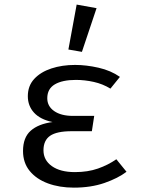

<svg xmlns="http://www.w3.org/2000/svg" viewBox="-20 -828 640 859"><path d="M391 -241H301Q234 -241 204.2 -220.5Q174.5 -200 174.5 -155.5Q174.5 -111.5 212 -84.8Q249.5 -58 315.5 -58Q373 -58 418.5 -74Q464 -90 500.5 -115.5L546 -59.5Q508 -30.5 447.5 -9.5Q387 11.5 310.5 11.5Q246 11.5 194.5 -7.5Q143 -26.5 113 -63Q83 -99.5 83 -152.5Q83 -212.5 117.2 -243Q151.5 -273.5 215 -282Q160 -293.5 132.2 -324Q104.5 -354.5 104.5 -397.5Q104.5 -444 133.2 -475Q162 -506 210 -521.8Q258 -537.5 316 -537.5Q366 -537.5 421 -525Q476 -512.5 516.5 -484L474 -431.5Q440 -452.5 399.5 -461.5Q359 -470.5 319.5 -470.5Q259 -470.5 225.2 -450.5Q191.5 -430.5 191.5 -388.5Q191.5 -352.5 222.5 -331Q253.5 -309.5 306.5 -309.5H401.5ZM323 -807.5 412 -791.5 346.5 -596 286 -606.5Z"/></svg>

Font: Fast_Mono
Style: Regular
Weight: 400
Monospace: yes
Designer: Carrois Corporate, Edenspiekermann AG, Nikita Prokopov
Foundry: Carrois Corporate, Edenspiekermann AG, Nikita Prokopov
Version: Version 5.002